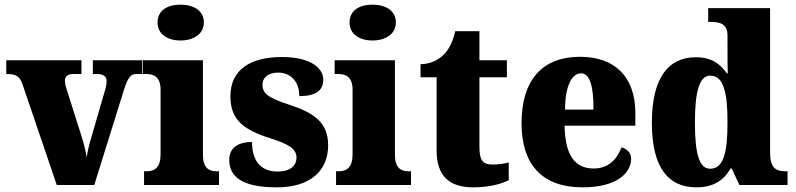

<svg xmlns="http://www.w3.org/2000/svg" viewBox="-20 -795 3419 825"><path d="M77 -432 224 0H385L512 -407C529 -462 542 -477 565 -477H590V-536H379V-477H399C427 -477 438 -463 438 -449C438 -430 434 -416 428 -396L369 -193C362 -171 357 -144 352 -119C348 -150 340 -179 328 -217L268 -406C264 -418 259 -433 259 -448C259 -466 269 -477 297 -477H330V-536H7V-477C50 -477 64 -468 77 -432Z M756 -621C810 -621 856 -648 856 -698C856 -751 810 -775 756 -775C700 -775 657 -751 657 -698C657 -648 700 -621 756 -621ZM599 0H921V-59H911C876 -59 852 -75 852 -130V-536H593V-477H610C644 -477 670 -461 670 -410V-133C670 -76 646 -59 610 -59H599Z M1169 10C1316 10 1390 -63 1390 -171C1390 -274 1321 -313 1220 -346C1133 -375 1108 -392 1108 -431C1108 -465 1137 -483 1175 -483C1226 -483 1266 -448 1266 -382C1337 -382 1369 -406 1369 -453C1369 -500 1319 -550 1191 -550C1058 -550 970 -497 970 -381C970 -280 1027 -237 1141 -201C1218 -176 1254 -157 1254 -118C1254 -86 1232 -58 1172 -58C1108 -58 1063 -95 1063 -185C1009 -185 965 -164 965 -108C965 -42 1011 10 1169 10Z M1581 -621C1635 -621 1681 -648 1681 -698C1681 -751 1635 -775 1581 -775C1525 -775 1482 -751 1482 -698C1482 -648 1525 -621 1581 -621ZM1424 0H1746V-59H1736C1701 -59 1677 -75 1677 -130V-536H1418V-477H1435C1469 -477 1495 -461 1495 -410V-133C1495 -76 1471 -59 1435 -59H1424Z M2014 10C2092 10 2144 -9 2166 -21V-97C2146 -91 2120 -88 2095 -88C2050 -88 2040 -112 2040 -167V-463H2158V-536H2040V-661H1936C1927 -619 1910 -586 1893 -567C1875 -546 1840 -520 1787 -519V-463H1856V-150C1856 -32 1917 10 2014 10Z M2484 10C2635 10 2692 -55 2692 -113C2692 -138 2674 -155 2651 -162C2630 -110 2595 -71 2531 -71C2450 -71 2408 -128 2406 -255H2710V-309C2710 -467 2620 -551 2472 -551C2313 -551 2221 -454 2221 -266C2221 -91 2306 10 2484 10ZM2530 -324H2408C2408 -425 2437 -480 2477 -480C2514 -480 2531 -424 2530 -324Z M2973 10C3046 10 3091 -21 3119 -71H3124L3157 0H3364V-59H3356C3310 -59 3289 -77 3289 -140V-760H3023V-701H3031C3072 -701 3106 -694 3106 -642V-593C3106 -554 3106 -510 3107 -480H3103C3076 -519 3039 -549 2970 -549C2851 -549 2781 -460 2781 -267C2781 -75 2851 10 2973 10ZM3031 -70C2984 -70 2966 -136 2966 -269C2966 -398 2984 -470 3032 -470C3089 -470 3106 -398 3106 -270C3106 -137 3089 -70 3031 -70Z"/></svg>

Font: Noto Serif Bengali SemiCondensed Black
Style: Regular
Weight: 900
Width: 4
Designer: Juan Bruce, Universal Thirst, Indian Type Foundry and the Monotype Design Team.
Foundry: Monotype Imaging Inc.
Version: Version 2.003